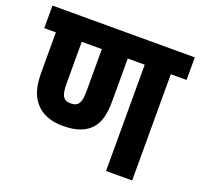

<svg xmlns="http://www.w3.org/2000/svg" viewBox="-111 -746 910 871"><g transform="rotate(20 343.5 -311.0)"><path d="M611 -513H687V-622H0V-513H56V-325C56 -251 69 -211 96 -179C124 -144 170 -125 230 -125C295 -125 339 -142 367 -174C392 -204 403 -243 403 -312V-513H485V0H611ZM229 -233C210 -233 199 -239 191 -251C184 -265 181 -280 181 -315V-513H278V-316C278 -278 275 -263 267 -250C259 -238 247 -233 229 -233Z"/></g></svg>

Font: Noto Sans Devanagari Condensed
Style: Bold
Weight: 700
Width: 3
Designer: Jelle Bosma - Monotype Design Team
Foundry: Monotype Imaging Inc.
Version: Version 2.004